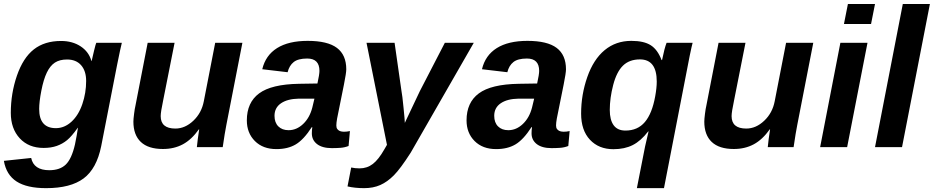

<svg xmlns="http://www.w3.org/2000/svg" viewBox="-23 -745 4728 972"><path d="M210.4 207.5Q113.3 207.5 61 173.8Q8.8 140.1 -3.4 69.3L134.8 54.7Q147.9 116.7 226.6 116.7Q280.3 116.7 310.1 87.9Q339.8 59.1 356.4 -13.2Q366.2 -60.1 371.6 -98.1H370.6Q339.8 -54.7 316.7 -35.6Q293.5 -16.6 264.4 -6.3Q235.4 3.9 197.8 3.9Q122.1 3.9 76.9 -44.9Q31.7 -93.8 31.7 -173.8Q31.7 -272 62.7 -362.1Q93.8 -452.1 148.2 -494.9Q202.6 -537.6 286.1 -537.6Q343.8 -537.6 385.3 -510.3Q426.8 -482.9 439.9 -436H440.9Q443.8 -450.2 452.9 -487.3Q461.9 -524.4 464.4 -528.3H593.8L584.5 -487.8L569.8 -416.5L489.3 -4.9Q466.3 108.9 400.4 158.2Q334.5 207.5 210.4 207.5ZM413.1 -335Q413.1 -385.7 387.7 -414.8Q362.3 -443.8 316.4 -443.8Q279.3 -443.8 255.1 -428.2Q231 -412.6 214.1 -377.7Q197.3 -342.8 186.3 -285.9Q175.3 -229 175.3 -193.4Q175.3 -96.2 259.8 -96.2Q303.2 -96.2 338.9 -128.9Q374.5 -161.6 393.8 -218Q413.1 -274.4 413.1 -335Z M860.8 -528.3 803.2 -237.8Q790.5 -177.7 790.5 -157.2Q790.5 -94.2 864.7 -94.2Q914.1 -94.2 955.8 -133.8Q997.6 -173.3 1008.8 -232.4L1066.4 -528.3H1204.1L1123 -112.8Q1115.2 -74.2 1104.5 0H973.6Q973.6 -4.4 978.3 -41Q982.9 -77.6 985.4 -90.3H983.9Q946.8 -38.1 902.6 -14.4Q858.4 9.3 801.8 9.3Q727.5 9.3 689.9 -26.4Q652.3 -62 652.3 -129.4Q652.3 -141.6 655.8 -168.7Q659.2 -195.8 662.6 -209.5L724.6 -528.3Z M1657.2 4.9Q1608.4 4.9 1582 -15.6Q1555.7 -36.1 1555.7 -69.8Q1555.7 -87.9 1558.1 -101.1H1555.2Q1514.2 -37.6 1474.1 -13.9Q1434.1 9.8 1376.5 9.8Q1308.1 9.8 1267.3 -31Q1226.6 -71.8 1226.6 -135.7Q1226.6 -226.1 1288.8 -272.2Q1351.1 -318.4 1490.7 -320.8L1584 -322.3Q1594.2 -368.7 1594.2 -386.2Q1594.2 -448.7 1532.2 -448.7Q1486.3 -448.7 1463.9 -430.9Q1441.4 -413.1 1433.1 -379.4L1304.7 -394.5Q1321.3 -464.8 1379.6 -501.5Q1438 -538.1 1534.7 -538.1Q1635.7 -538.1 1682.9 -502.4Q1730 -466.8 1730 -394Q1730 -376 1718.3 -317.4L1683.6 -145Q1679.7 -123 1679.7 -109.9Q1679.7 -98.1 1684.6 -91.8Q1689.5 -85.4 1695.8 -82.5Q1702.1 -79.6 1708.5 -78.9Q1714.8 -78.1 1718.3 -78.1Q1732.9 -78.1 1748.5 -81.5L1741.7 -5.9Q1721.2 2 1700.2 3.4Q1679.2 4.9 1657.2 4.9ZM1568.8 -245.6H1489.7Q1432.6 -244.6 1399.7 -222.2Q1366.7 -199.7 1366.7 -158.7Q1366.7 -124.5 1386 -105.2Q1405.3 -85.9 1438 -85.9Q1478.5 -85.9 1511.7 -117.4Q1544.9 -148.9 1558.1 -200.7Z M1820.8 207.5Q1773.4 207.5 1736.3 198.7L1754.9 103Q1774.4 107.4 1797.4 107.4Q1835.4 107.4 1864.5 85Q1893.6 62.5 1922.4 11.7L1936 -11.7L1832.5 -528.3H1974.6L2009.3 -285.6Q2013.7 -263.7 2020 -198.7Q2026.4 -135.3 2026.4 -124.5Q2026.4 -123 2026.4 -122.6L2034.7 -140.6L2102.5 -283.7L2229 -528.3H2375.5L2056.2 27.8Q2003.9 109.4 1970.9 142.6Q1938 175.8 1902.1 191.7Q1866.2 207.5 1820.8 207.5Z M2769.5 4.9Q2720.7 4.9 2694.3 -15.6Q2668 -36.1 2668 -69.8Q2668 -87.9 2670.4 -101.1H2667.5Q2626.5 -37.6 2586.4 -13.9Q2546.4 9.8 2488.8 9.8Q2420.4 9.8 2379.6 -31Q2338.9 -71.8 2338.9 -135.7Q2338.9 -226.1 2401.1 -272.2Q2463.4 -318.4 2603 -320.8L2696.3 -322.3Q2706.5 -368.7 2706.5 -386.2Q2706.5 -448.7 2644.5 -448.7Q2598.6 -448.7 2576.2 -430.9Q2553.7 -413.1 2545.4 -379.4L2417 -394.5Q2433.6 -464.8 2491.9 -501.5Q2550.3 -538.1 2647 -538.1Q2748 -538.1 2795.2 -502.4Q2842.3 -466.8 2842.3 -394Q2842.3 -376 2830.6 -317.4L2795.9 -145Q2792 -123 2792 -109.9Q2792 -98.1 2796.9 -91.8Q2801.8 -85.4 2808.1 -82.5Q2814.5 -79.6 2820.8 -78.9Q2827.1 -78.1 2830.6 -78.1Q2845.2 -78.1 2860.8 -81.5L2854 -5.9Q2833.5 2 2812.5 3.4Q2791.5 4.9 2769.5 4.9ZM2681.2 -245.6H2602.1Q2544.9 -244.6 2512 -222.2Q2479 -199.7 2479 -158.7Q2479 -124.5 2498.3 -105.2Q2517.6 -85.9 2550.3 -85.9Q2590.8 -85.9 2624 -117.4Q2657.2 -148.9 2670.4 -200.7Z M3328.6 -440.9Q3340.8 -501 3351.6 -528.3H3483.4Q3479.5 -515.1 3468.8 -463.4Q3458 -411.6 3338.4 207.5H3201.2L3242.7 -3.4L3260.3 -79.6H3258.3Q3221.7 -31.7 3180.4 -10.7Q3139.2 10.3 3082.5 10.3Q3008.3 10.3 2963.6 -37.6Q2918.9 -85.4 2918.9 -169.9Q2918.9 -265.6 2950.2 -355Q2981.4 -444.3 3038.1 -491.2Q3094.7 -538.1 3173.3 -538.1Q3236.8 -538.1 3271.5 -515.9Q3306.2 -493.7 3326.2 -440.9ZM3143.1 -84Q3205.1 -84 3241.7 -127.2Q3278.3 -170.4 3293.9 -257.3Q3301.8 -300.3 3301.8 -332Q3301.8 -444.3 3216.8 -444.3Q3163.1 -444.3 3130.9 -412.8Q3098.6 -381.3 3081.3 -314.9Q3064 -248.5 3064 -188.5Q3064 -137.7 3083.7 -110.8Q3103.5 -84 3143.1 -84Z M3751 -528.3 3693.4 -237.8Q3680.7 -177.7 3680.7 -157.2Q3680.7 -94.2 3754.9 -94.2Q3804.2 -94.2 3845.9 -133.8Q3887.7 -173.3 3898.9 -232.4L3956.5 -528.3H4094.2L4013.2 -112.8Q4005.4 -74.2 3994.6 0H3863.8Q3863.8 -4.4 3868.4 -41Q3873 -77.6 3875.5 -90.3H3874Q3836.9 -38.1 3792.7 -14.4Q3748.5 9.3 3691.9 9.3Q3617.7 9.3 3580.1 -26.4Q3542.5 -62 3542.5 -129.4Q3542.5 -141.6 3545.9 -168.7Q3549.3 -195.8 3552.7 -209.5L3614.7 -528.3Z M4249.5 -623.5 4269.5 -724.6H4406.7L4386.7 -623.5ZM4128.9 0 4231.4 -528.3H4368.7L4265.6 0Z M4406.7 0 4547.4 -724.6H4684.6L4543.5 0Z"/></svg>

Font: Liberation Sans
Style: Bold Italic
Weight: 700
Italic angle: -12°
Designer: Steve Matteson
Foundry: Ascender Corporation
Version: Version 2.1.5